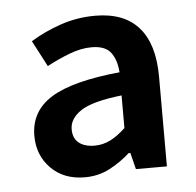

<svg xmlns="http://www.w3.org/2000/svg" viewBox="-38 -849 473 463"><g transform="rotate(-5 199.0 -618.0)"><path d="M150 -425Q99 -425 68 -456.5Q37 -488 37 -535Q37 -595 89 -627Q141 -659 255 -670Q253 -700 239.5 -718Q226 -736 193 -736Q167 -736 138.5 -725Q110 -714 84 -700L51 -763Q83 -783 123.5 -797Q164 -811 208 -811Q278 -811 313.5 -770.5Q349 -730 349 -651V-434H274L264 -474H260Q238 -454 210.5 -439.5Q183 -425 150 -425ZM180 -499Q200 -499 218 -508Q236 -517 255 -535V-614Q184 -606 156 -587.5Q128 -569 128 -543Q128 -521 142 -510Q156 -499 180 -499Z"/></g></svg>

Font: Noto Sans KR Thin SemiBold
Style: Regular
Weight: 600
Version: Version 2.004-H2;hotconv 1.0.118;makeotfexe 2.5.65603